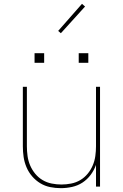

<svg xmlns="http://www.w3.org/2000/svg" viewBox="-20 -972 640 1000"><path d="M297 8Q269 8 241.5 2.5Q214 -3 190 -17.5Q166 -32 147.5 -53.5Q129 -75 118 -101Q107 -127 103 -154.5Q99 -182 99 -210V-520H120V-210Q120 -185 123.5 -159.5Q127 -134 137 -110.5Q147 -87 163.5 -67Q180 -47 202 -34Q224 -21 249.5 -16Q275 -11 300 -11Q325 -11 350.5 -16Q376 -21 398 -34Q420 -47 436.5 -67Q453 -87 463 -110.5Q473 -134 476.5 -159.5Q480 -185 480 -210V-520H501V0H480V-113Q470 -85 452 -61Q434 -37 409.5 -21Q385 -5 355.5 1.5Q326 8 297 8ZM390 -645V-695H440V-645ZM160 -645V-695H210V-645ZM297 -799 283 -811 407 -952 423 -938Z"/></svg>

Font: Iosevka SS04 Thin Extended
Style: Regular
Weight: 100
Width: 7
Monospace: yes
Designer: Belleve Invis
Foundry: Belleve Invis
Version: Version 19.0.0; ttfautohint (v1.8.4)